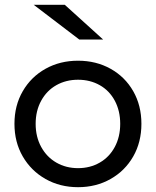

<svg xmlns="http://www.w3.org/2000/svg" viewBox="-20 -762 647 797"><path d="M40 -248Q40 -324 74.5 -383.5Q109 -443 169 -476.5Q229 -510 304 -510Q379 -510 439 -476.5Q499 -443 533 -383.5Q567 -324 567 -248Q567 -172 533 -112.5Q499 -53 439 -19Q379 15 304 15Q229 15 169 -19Q109 -53 74.5 -112.5Q40 -172 40 -248ZM479 -248Q479 -302 456.5 -344Q434 -386 394 -408.5Q354 -431 304 -431Q254 -431 214 -408.5Q174 -386 151 -344Q128 -302 128 -248Q128 -194 151 -152Q174 -110 214 -87Q254 -64 304 -64Q354 -64 394 -87Q434 -110 456.5 -152Q479 -194 479 -248ZM120 -742H249L408 -598H309Z"/></svg>

Font: AtCorfu Sans
Style: AtCorfu Sans Regular
Weight: 400
Designer: Kostas Teopoulos
Foundry: Kostas Teopoulos
Version: Version 1.00 July 8, 2025, initial release